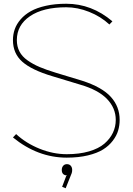

<svg xmlns="http://www.w3.org/2000/svg" viewBox="-20 -840 715 1035"><path d="M369.1 76.2Q369.1 86.9 366.2 94.2L334 174.8L314.9 167L336.9 108.9L341.8 106Q313 104.5 313 76.2Q313 62.5 320.6 53.7Q328.1 44.9 340.8 44.9Q354 44.9 361.6 53.7Q369.1 62.5 369.1 76.2ZM625 -193.8Q625 -164.1 616.9 -136.5Q608.9 -108.9 588.1 -81.5Q567.4 -54.2 535.9 -34.4Q504.4 -14.6 454.1 -2.4Q403.8 9.8 339.8 9.8Q183.6 9.8 49.8 -99.1L66.9 -117.2Q120.1 -67.9 193.4 -38.3Q266.6 -8.8 339.8 -8.8Q407.7 -8.8 459.7 -23.9Q511.7 -39.1 542.5 -65.4Q573.2 -91.8 588.6 -124.3Q604 -156.7 604 -193.8Q604 -257.3 556.9 -306.4Q509.8 -355.5 412.1 -383.8Q403.3 -386.2 337.2 -406.5Q271 -426.8 262.2 -429.2Q150.9 -462.4 100.3 -507.1Q49.8 -551.8 49.8 -624Q49.8 -654.8 59.6 -682.6Q69.3 -710.4 91.3 -735.8Q113.3 -761.2 145.8 -779.5Q178.2 -797.9 227.3 -808.8Q276.4 -819.8 336.9 -819.8Q474.6 -819.8 585.9 -725.1L569.8 -708Q522.5 -751.5 460.4 -776.1Q398.4 -800.8 336.9 -800.8Q212.4 -800.8 141.6 -752.7Q70.8 -704.6 70.8 -624Q70.8 -589.4 85 -562.3Q99.1 -535.2 128.7 -514.4Q158.2 -493.7 193.4 -478.8Q228.5 -463.9 279.8 -448.2Q294.9 -444.3 422.9 -404.8Q530.3 -370.1 577.6 -317.6Q625 -265.1 625 -193.8Z"/></svg>

Font: Sinkin Sans 100 Thin
Style: Regular
Weight: 100
Designer: Keith Bates
Foundry: K-Type
Version: Sinkin Sans (version 1.0)  by Keith Bates   •   © 2014   www